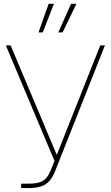

<svg xmlns="http://www.w3.org/2000/svg" viewBox="-20 -959 565 979"><path d="M87.9 -22.5H124Q158.7 -22.5 179.9 -28.8Q201.2 -35.2 215.1 -50.8Q229 -66.4 240.7 -95.7L257.8 -138.7L9.8 -727.5H34.2L186 -367.2Q230 -263.7 273.4 -159.7L265.6 -159.2Q307.1 -263.2 348.1 -367.2L491.2 -727.5H515.1L261.2 -86.9Q248 -53.7 231 -35.2Q213.9 -16.6 188.5 -8.3Q163.1 0 124 0H87.9ZM176.3 -793.9 228 -939.5H254.9L198.2 -793.9ZM277.3 -793.9 342.3 -939.5H369.6L299.3 -793.9Z"/></svg>

Font: Intratopia Thin
Style: Regular
Weight: 100
Designer: Rasmus Andersson
Foundry: rsms
Version: Version 3.000;Glyphs 3.2.3 (3260)